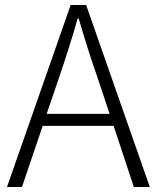

<svg xmlns="http://www.w3.org/2000/svg" viewBox="-20 -749 627 769"><path d="M167 -293 212 -425C241 -510 266 -587 291 -675H295C321 -587 345 -510 375 -425L419 -293ZM516 0H580L325 -729H263L8 0H68L151 -245H435Z"/></svg>

Font: Source Han Sans SC Light
Style: Regular
Weight: 300
Designer: Ryoko NISHIZUKA (kana & ideographs); Paul D. Hunt (Latin, Greek & Cyrillic); Wenlong ZHANG (bopomofo); Sandoll Communica
Foundry: Adobe Systems Incorporated
Version: Version 1.004;PS 1.004;hotconv 1.0.82;makeotf.lib2.5.63406